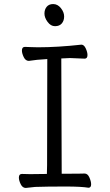

<svg xmlns="http://www.w3.org/2000/svg" viewBox="-20 -920 540 946"><path d="M107 6Q91 6 82 -12.5Q73 -31 73 -45Q73 -63 88 -63L128 -62L211 -63L212 -107L213 -629Q158 -626 122 -620Q106 -620 97 -638.5Q88 -657 88 -671Q88 -689 103 -689Q110 -689 128.5 -688Q147 -687 167 -687Q264 -687 381 -700Q394 -700 402.5 -681.5Q411 -663 411 -649Q411 -631 397 -631Q340 -634 325 -634L282 -632Q283 -152 284 -64Q384 -64 397 -65Q412 -65 420.5 -45.5Q429 -26 429 -12Q429 5 416 5Q381 -1 304 -1Q209 -1 153 1ZM251 -791Q230 -791 214.5 -812Q199 -833 199 -853Q199 -873 210 -886.5Q221 -900 242 -900Q264 -900 280 -880Q296 -860 296 -839Q296 -818 284.5 -804.5Q273 -791 251 -791Z"/></svg>

Font: LXGW WenKai Mono TC
Style: Regular
Weight: 400
Designer: LXGW / Fontworks Inc.
Foundry: LXGW / Fontworks Inc.
Version: Version 1.330